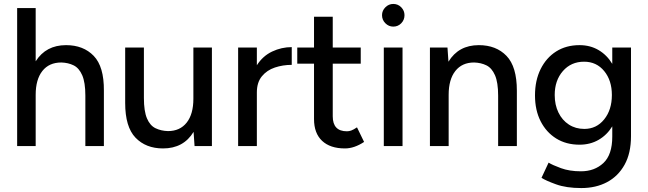

<svg xmlns="http://www.w3.org/2000/svg" viewBox="-20 -741 3287 974"><path d="M67 0V-700H161V-430Q213 -512 315 -512Q403 -512 455.5 -457.5Q508 -403 507 -281V0H413V-256Q413 -323 397 -359.5Q381 -396 353.5 -409.5Q326 -423 291 -424Q229 -424 195 -381Q161 -338 161 -260V0Z M710 -244Q710 -177 725.5 -140.5Q741 -104 769 -90.5Q797 -77 832 -76Q893 -76 927 -119Q961 -162 961 -240V-500H1055V0H967L962 -72Q911 12 807 12Q720 12 667.5 -42.5Q615 -97 615 -219V-500H710Z M1188 0V-500H1283V-410Q1313 -457 1360.5 -479.5Q1408 -502 1460 -502V-412Q1415 -412 1374.5 -398.5Q1334 -385 1308.5 -354Q1283 -323 1283 -272V0Z M1730 12Q1655 12 1614 -26.5Q1573 -65 1573 -137V-418H1488V-500H1573V-656H1668V-500H1810V-418H1668V-151Q1668 -75 1740 -75Q1751 -75 1762 -79Q1773 -83 1791 -95L1827 -21Q1777 12 1730 12Z M1927 0V-500H2022V0ZM1975 -606Q1952 -606 1935 -623Q1918 -640 1918 -664Q1918 -687 1935 -704Q1952 -721 1975 -721Q1999 -721 2015.5 -704Q2032 -687 2032 -664Q2032 -640 2015.5 -623Q1999 -606 1975 -606Z M2161 0V-500H2250L2255 -428Q2306 -512 2409 -512Q2497 -512 2549.5 -457.5Q2602 -403 2602 -281V0H2507V-256Q2507 -323 2491 -359.5Q2475 -396 2447.5 -409.5Q2420 -423 2385 -424Q2324 -424 2290 -381Q2256 -338 2256 -260V0Z M2920 -7Q2852 -7 2801.5 -38.5Q2751 -70 2722.5 -126Q2694 -182 2694 -257Q2694 -333 2722.5 -390.5Q2751 -448 2801.5 -480Q2852 -512 2920 -512Q2974 -512 3016.5 -487Q3059 -462 3086 -417V-500H3181V-50Q3181 36 3148.5 94.5Q3116 153 3059.5 183Q3003 213 2929 213Q2853 213 2800.5 194Q2748 175 2727 161L2763 84Q2782 96 2825.5 112Q2869 128 2927 128Q2996 128 3041 86Q3086 44 3086 -48V-100Q3059 -56 3016.5 -31.5Q2974 -7 2920 -7ZM2944 -87Q3006 -87 3045 -135.5Q3084 -184 3084 -259Q3084 -333 3045 -380.5Q3006 -428 2943 -428Q2877 -428 2835.5 -380.5Q2794 -333 2794 -259Q2794 -209 2813 -170Q2832 -131 2866 -109Q2900 -87 2944 -87Z"/></svg>

Font: Figtree Medium
Style: Regular
Weight: 500
Designer: Erik Kennedy
Foundry: Erik Kennedy
Version: Version 2.001; ttfautohint (v1.8.4.7-5d5b);gftools[0.9.27]